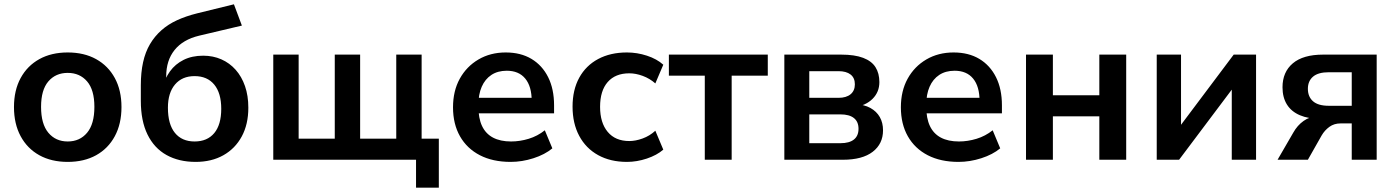

<svg xmlns="http://www.w3.org/2000/svg" viewBox="-20 -743 6494 893"><path d="M295 10Q219 10 163 -21Q107 -52 76 -109.5Q45 -167 45 -245Q45 -323 76 -380Q107 -437 163 -468Q219 -499 295 -499Q371 -499 427 -468Q483 -437 514 -380Q545 -323 545 -245Q545 -167 514 -109.5Q483 -52 427 -21Q371 10 295 10ZM295 -85Q351 -85 385 -125.5Q419 -166 419 -246Q419 -325 385 -364.5Q351 -404 295 -404Q239 -404 205 -364.5Q171 -325 171 -246Q171 -166 205 -125.5Q239 -85 295 -85Z M890 10Q812 10 754.5 -22Q697 -54 666 -117.5Q635 -181 635 -274V-347Q635 -406 645.5 -453.5Q656 -501 677.5 -537.5Q699 -574 730.5 -602Q762 -630 803.5 -649Q845 -668 897 -681L1068 -723L1105 -624L906 -577Q831 -559 792 -510.5Q753 -462 753 -388V-334H736Q746 -377 770.5 -411Q795 -445 834 -464.5Q873 -484 925 -484Q971 -484 1009.5 -467Q1048 -450 1076 -418.5Q1104 -387 1119.5 -342.5Q1135 -298 1135 -242Q1135 -165 1104.5 -108.5Q1074 -52 1019 -21Q964 10 890 10ZM885 -85Q944 -85 976.5 -124Q1009 -163 1009 -237Q1009 -310 976.5 -349.5Q944 -389 885 -389Q827 -389 794 -350Q761 -311 761 -242Q761 -165 793.5 -125Q826 -85 885 -85Z M1915 130V0H1251V-489H1369V-98H1537V-489H1655V-98H1823V-489H1941V-98H2021V130Z M2355 10Q2272 10 2212 -21Q2152 -52 2119.5 -109Q2087 -166 2087 -244Q2087 -320 2118.5 -377Q2150 -434 2205.5 -466.5Q2261 -499 2332 -499Q2402 -499 2452 -469Q2502 -439 2529.5 -384Q2557 -329 2557 -253V-216H2188V-288H2469L2453 -273Q2453 -341 2423 -377.5Q2393 -414 2337 -414Q2295 -414 2265.5 -394.5Q2236 -375 2220.5 -339.5Q2205 -304 2205 -255V-248Q2205 -193 2222 -157Q2239 -121 2273 -103Q2307 -85 2357 -85Q2398 -85 2439 -97.5Q2480 -110 2514 -137L2549 -53Q2514 -24 2461 -7Q2408 10 2355 10Z M2896 10Q2819 10 2762 -21.5Q2705 -53 2674 -111Q2643 -169 2643 -247Q2643 -325 2674 -381.5Q2705 -438 2762 -468.5Q2819 -499 2896 -499Q2943 -499 2989 -484Q3035 -469 3065 -442L3028 -355Q3002 -378 2969.5 -390Q2937 -402 2907 -402Q2842 -402 2806.5 -361.5Q2771 -321 2771 -246Q2771 -172 2806.5 -129.5Q2842 -87 2907 -87Q2936 -87 2969 -99Q3002 -111 3028 -135L3065 -47Q3035 -21 2988.5 -5.5Q2942 10 2896 10Z M3258 0V-391H3091V-489H3551V-391H3383V0Z M3628 0V-489H3892Q3955 -489 3994.5 -474Q4034 -459 4052 -430.5Q4070 -402 4070 -361Q4070 -315 4038.5 -283.5Q4007 -252 3955 -245V-259Q3999 -257 4028 -241Q4057 -225 4072 -198.5Q4087 -172 4087 -137Q4087 -74 4039 -37Q3991 0 3900 0ZM3744 -77H3889Q3930 -77 3951.5 -94Q3973 -111 3973 -144Q3973 -177 3951.5 -194Q3930 -211 3889 -211H3744ZM3744 -288H3880Q3916 -288 3936 -304.5Q3956 -321 3956 -351Q3956 -381 3936 -396.5Q3916 -412 3880 -412H3744Z M4438 10Q4355 10 4295 -21Q4235 -52 4202.5 -109Q4170 -166 4170 -244Q4170 -320 4201.5 -377Q4233 -434 4288.5 -466.5Q4344 -499 4415 -499Q4485 -499 4535 -469Q4585 -439 4612.5 -384Q4640 -329 4640 -253V-216H4271V-288H4552L4536 -273Q4536 -341 4506 -377.5Q4476 -414 4420 -414Q4378 -414 4348.5 -394.5Q4319 -375 4303.5 -339.5Q4288 -304 4288 -255V-248Q4288 -193 4305 -157Q4322 -121 4356 -103Q4390 -85 4440 -85Q4481 -85 4522 -97.5Q4563 -110 4597 -137L4632 -53Q4597 -24 4544 -7Q4491 10 4438 10Z M4752 0V-489H4877V-300H5093V-489H5218V0H5093V-202H4877V0Z M5360 0V-489H5473V-128H5447L5718 -489H5822V0H5709V-362H5736L5464 0Z M5922 0 5995 -126Q6014 -160 6043 -180.5Q6072 -201 6103 -201H6123V-190Q6066 -190 6026 -207Q5986 -224 5965.5 -257Q5945 -290 5945 -337Q5945 -408 5993 -448.5Q6041 -489 6134 -489H6383V0H6267V-169H6215Q6185 -169 6163 -153Q6141 -137 6127 -113L6063 0ZM6160 -251H6267V-407H6160Q6111 -407 6087 -386.5Q6063 -366 6063 -330Q6063 -293 6087 -272Q6111 -251 6160 -251Z"/></svg>

Font: NunitoSans3
Style: Bold
Weight: 700
Designer: Vernon Adams
Foundry: Vernon Adams
Version: Version 3.101;gftools[0.9.27]